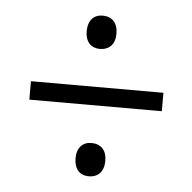

<svg xmlns="http://www.w3.org/2000/svg" viewBox="-39 -567 489 488"><g transform="rotate(5 205.5 -323.0)"><path d="M204 -443C228 -443 243 -458 243 -485C243 -513 228 -528 204 -528C182 -528 167 -513 167 -485C167 -458 182 -443 204 -443ZM37 -346V-299H375V-346ZM204 -118C228 -118 243 -133 243 -161C243 -188 228 -203 204 -203C182 -203 167 -188 167 -161C167 -133 182 -118 204 -118Z"/></g></svg>

Font: Noto Sans Devanagari ExtraCondensed Light
Style: Regular
Weight: 300
Width: 2
Designer: Jelle Bosma - Monotype Design Team
Foundry: Monotype Imaging Inc.
Version: Version 2.004